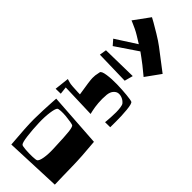

<svg xmlns="http://www.w3.org/2000/svg" viewBox="25 -1368 2039 2039"><g transform="rotate(-45 1044.5 -349.0)"><path d="M43.9 -620.1Q284.7 -641.1 406.2 -641.1Q460.4 -641.1 540.3 -637.7Q620.1 -634.3 672.9 -630.9L725.6 -627.4L684.6 -20Q476.6 -0.5 341.8 1.5Q267.1 2.4 189.7 4.6Q112.3 6.8 69.3 7.8ZM126 -534.2Q117.7 -525.9 113.5 -474.4Q109.4 -422.9 111.1 -370.6Q112.8 -318.4 120.1 -307.6Q133.3 -288.6 190.7 -278.8Q248 -269 325.7 -272Q520 -279.3 577.1 -286.6Q636.2 -294.9 645.5 -307.6Q650.4 -314.9 656.5 -349.6Q662.6 -384.3 666.3 -424.1Q669.9 -463.9 668 -499.8Q666 -535.6 657.2 -543.9Q641.1 -559.1 571 -568.8Q501 -578.6 416 -575.7Q314 -572.3 228 -561.5Q142.1 -550.8 126 -534.2Z M960 -687.5Q956.5 -679.2 953.4 -665Q950.2 -650.9 948.2 -646.5Q943.8 -636.2 940.7 -595Q937.5 -553.7 936.5 -517.6L935.5 -481.4Q1113.8 -510.7 1149.9 -510.7Q1152.3 -510.7 1156.7 -510.7Q1180.2 -510.7 1193.4 -509Q1206.5 -507.3 1249.5 -498.5Q1271.5 -494.1 1281.5 -427.5Q1291.5 -360.8 1289.8 -280Q1288.1 -199.2 1281 -127.7Q1273.9 -56.2 1266.1 -40.5Q1256.8 -22.5 1169.4 -14.2Q1082 -5.9 999 -6.8L916.5 -7.3L915.5 -84Q924.8 -83 940.4 -81.5Q956.1 -80.1 997.6 -77.4Q1039.1 -74.7 1073.2 -75Q1107.4 -75.2 1141.1 -79.8Q1174.8 -84.5 1187 -94.7Q1211.4 -115.2 1223.6 -144Q1235.8 -172.9 1232.7 -200.4Q1229.5 -228 1204.1 -250Q1178.7 -272 1133.8 -277.3Q1067.9 -283.2 1009 -278.1Q950.2 -272.9 909.2 -263.7L868.7 -254.4L881.3 -640.1L796.9 -630.4L795.4 -706.1Z M1383.8 -629.9 1462.4 -617.2 1469.7 -222.2 1374.5 -248Z M1712.4 -350.1 1544.4 -598.1 1604 -649.9 1754.4 -416 1806.2 -500Q1823.2 -527.3 1841.3 -564.9Q1859.4 -602.5 1868.7 -626L1878.4 -649.9L2056.2 -520Q2045.9 -500.5 2028.3 -469Q2010.7 -437.5 1966.6 -364.5Q1922.4 -291.5 1889.2 -248L1710.4 -14.2L1544.4 -133.8Q1589.8 -189.9 1626 -233.9Q1646.5 -258.8 1673.6 -296.9Q1700.7 -335 1712.4 -350.1Z"/></g></svg>

Font: Some Time Later
Style: Regular
Weight: 400
Version: Version 003.300